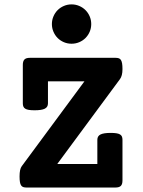

<svg xmlns="http://www.w3.org/2000/svg" viewBox="-20 -838 640 858"><path d="M211.9 -730.5Q211.9 -748.5 218.8 -764.6Q225.6 -780.8 237.5 -792.7Q249.5 -804.7 265.6 -811.5Q281.7 -818.4 299.8 -818.4Q317.9 -818.4 334 -811.5Q350.1 -804.7 362.1 -792.7Q374 -780.8 380.9 -764.6Q387.7 -748.5 387.7 -730.5Q387.7 -712.4 380.9 -696.3Q374 -680.2 362.1 -668.2Q350.1 -656.2 334 -649.4Q317.9 -642.6 299.8 -642.6Q281.7 -642.6 265.6 -649.4Q249.5 -656.2 237.5 -668.2Q225.6 -680.2 218.8 -696.3Q211.9 -712.4 211.9 -730.5ZM415 -105V-213.4Q415 -230 429.2 -237.1Q443.4 -244.1 474.6 -244.1Q490.2 -244.1 500.5 -242.4Q510.7 -240.7 516.6 -237.1Q522.5 -233.4 524.9 -227.5Q527.3 -221.7 527.3 -213.4V-31.7Q527.3 -14.6 520 -7.3Q512.7 0 495.6 0H98.1Q89.8 0 84 -2Q78.1 -3.9 74.5 -9.3Q70.8 -14.6 69.1 -24.4Q67.4 -34.2 67.4 -49.8Q67.4 -82 77.1 -95.2L357.4 -474.6H194.3V-376Q194.3 -359.4 180.2 -352.3Q166 -345.2 134.8 -345.2Q119.1 -345.2 108.9 -346.9Q98.6 -348.6 92.8 -352.3Q86.9 -356 84.5 -361.8Q82 -367.7 82 -376V-547.9Q82 -564.9 89.4 -572.3Q96.7 -579.6 113.8 -579.6H496.6Q504.9 -579.6 510.7 -577.6Q516.6 -575.7 520.3 -570.1Q523.9 -564.5 525.6 -554.7Q527.3 -544.9 527.3 -529.3Q527.3 -513.7 524.4 -502.7Q521.5 -491.7 516.1 -484.4L235.8 -105Z"/></svg>

Font: Courier Prime
Style: Bold
Weight: 700
Monospace: yes
Designer: Alan Dague-Greene
Foundry: Quote-Unquote Apps
Version: Version 1.202